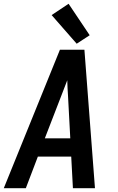

<svg xmlns="http://www.w3.org/2000/svg" viewBox="-30 -999 626 1019"><path d="M-10 0H107L171 -168H348L357 0H474L418 -735H288ZM208 -265 295 -490Q303 -511 311 -531.5Q319 -552 327 -573Q327 -552 328.5 -531.5Q330 -511 331 -490L343 -265ZM377 -767 446 -812 334 -979 244 -919Z"/></svg>

Font: Iosevka Sparkle Semibold
Style: Italic
Weight: 600
Italic angle: -9°
Designer: Belleve Invis
Foundry: Belleve Invis
Version: Version 4.5.0; ttfautohint (v1.8.3)